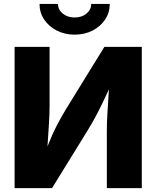

<svg xmlns="http://www.w3.org/2000/svg" viewBox="-20 -969 806 989"><path d="M710.4 0H530.3V-296.9Q530.3 -331.1 533.4 -387.2Q536.6 -443.4 541 -508.3Q521 -465.3 504.2 -430.7Q487.3 -396 470 -364Q452.6 -332 431.2 -296.9L248 0H55.2V-727.5H235.4V-423.3Q235.4 -385.3 231.9 -327.4Q228.5 -269.5 224.6 -214.8Q248 -274.9 271 -319.3Q293.9 -363.8 318.4 -404.3L517.6 -727.5H710.4ZM364.7 -790.5Q313 -790.5 272 -811.8Q231 -833 207.3 -868.7Q183.6 -904.3 183.6 -948.7H278.8Q278.8 -918.9 303.5 -898.9Q328.1 -878.9 364.7 -878.9Q400.9 -878.9 425.3 -898.9Q449.7 -918.9 449.7 -948.7H545.4Q545.4 -904.3 521.7 -868.7Q498 -833 457 -811.8Q416 -790.5 364.7 -790.5Z"/></svg>

Font: Inter Extra Bold
Style: Regular
Weight: 800
Designer: Rasmus Andersson
Foundry: rsms
Version: Version 4.000;git-3c8e0fc